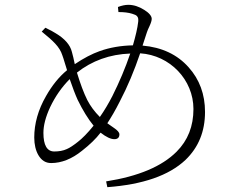

<svg xmlns="http://www.w3.org/2000/svg" viewBox="-20 -764 945 796"><path d="M425 12C572 1 680 -36 749 -101C803 -153 830 -219 830 -300C830 -373 807 -435 762 -485C715 -538 651 -568 571 -575L589 -630C591 -637 595 -645 600 -656C606 -669 609 -679 609 -686C609 -697 599 -710 578 -723C556 -737 534 -744 512 -744C499 -744 485 -741 469 -735L471 -714C493 -714 512 -712 528 -707C538 -704 545 -701 548 -697C553 -692 554 -685 553 -674C550 -647 542 -614 531 -576C481 -575 435 -567 393 -552C362 -541 327 -523 290 -498C286 -518 282 -535 278 -549C271 -578 248 -604 211 -626C202 -632 187 -640 168 -649L153 -633C178 -613 197 -596 209 -583C223 -568 233 -552 238 -536C241 -529 244 -518 249 -502C253 -489 256 -480 258 -473C225 -446 196 -410 171 -366C138 -309 122 -251 122 -194C122 -165 128 -140 139 -121C152 -99 169 -88 192 -88C235 -88 278 -105 320 -139C352 -164 378 -189 397 -214C420 -196 439 -187 454 -187C468 -187 475 -194 475 -207C475 -215 467 -224 452 -234C450 -235 447 -238 442 -241C435 -246 429 -250 425 -253C440 -276 458 -306 477 -344C509 -405 537 -472 561 -543C685 -535 782 -433 782 -312C782 -241 759 -182 712 -135C651 -74 554 -33 420 -12ZM205 -136C175 -136 160 -162 160 -213C160 -244 169 -279 188 -320C209 -364 236 -403 269 -436C281 -401 292 -372 302 -350C323 -307 345 -271 368 -243C343 -212 321 -190 303 -176C284 -161 269 -151 257 -146C242 -139 224 -136 205 -136ZM394 -279C372 -301 355 -324 342 -349C327 -379 313 -417 299 -463C361 -512 435 -539 520 -542C500 -483 475 -424 446 -366C430 -335 413 -306 394 -279Z"/></svg>

Font: AllPunType ExtraLight
Style: Regular
Weight: 280
Version: 1.0